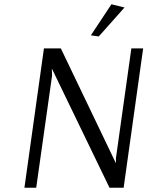

<svg xmlns="http://www.w3.org/2000/svg" viewBox="-20 -876 691 896"><path d="M561 -841 441 -706 404 -711 500 -856ZM557 0H491L223 -554H222L223 -523L149 0H94L185 -650H264L521 -114V-138L593 -650H648Z"/></svg>

Font: Arsenal
Style: Italic
Weight: 400
Italic angle: -9.10001°
Designer: Andrij Shevchenko
Foundry: Stairsfor
Version: Version 2.001;PS 002.001;hotconv 1.0.88;makeotf.lib2.5.64775